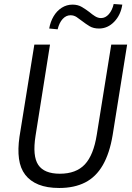

<svg xmlns="http://www.w3.org/2000/svg" viewBox="-20 -927 656 956"><path d="M275 9Q214 9 172 -8Q130 -25 105.5 -57Q81 -89 74.5 -136.5Q68 -184 77 -246L151 -705H229L157 -251Q141 -150 170.5 -106Q200 -62 278 -62Q359 -62 402.5 -108.5Q446 -155 462 -257L534 -705H613L541 -255Q526 -164 492 -105Q458 -46 404 -18.5Q350 9 275 9ZM267 -781 225 -785Q231 -819 247 -846Q263 -873 287.5 -888.5Q312 -904 341 -904Q368 -904 388 -892Q408 -880 425 -867Q439 -855 453.5 -846Q468 -837 483 -837Q505 -837 522 -856.5Q539 -876 546 -907L589 -904Q581 -852 548.5 -818.5Q516 -785 473 -785Q445 -785 426 -796.5Q407 -808 389 -822Q375 -833 361.5 -842Q348 -851 331 -851Q309 -851 292 -832.5Q275 -814 267 -781Z"/></svg>

Font: Nunito Sans 10pt Condensed
Style: Italic
Weight: 400
Width: 3
Italic angle: -9°
Designer: Vernon Adams
Foundry: Vernon Adams
Version: Version 3.101;gftools[0.9.27]